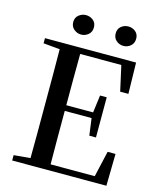

<svg xmlns="http://www.w3.org/2000/svg" viewBox="-133 -1020 926 1114"><g transform="rotate(15 330.0 -463.0)"><path d="M244.1 -809.1Q220.7 -809.1 201.4 -825Q182.1 -840.8 182.1 -868.2Q182.1 -895.5 201.4 -910.6Q220.7 -925.8 244.1 -925.8Q268.6 -925.8 287.4 -910.6Q306.2 -895.5 306.2 -868.2Q306.2 -840.8 287.4 -825Q268.6 -809.1 244.1 -809.1ZM499 -809.1Q474.1 -809.1 455.6 -825Q437 -840.8 437 -868.2Q437 -895.5 455.6 -910.6Q474.1 -925.8 499 -925.8Q522.9 -925.8 541.5 -910.6Q560.1 -895.5 560.1 -868.2Q560.1 -840.8 541.5 -825Q522.9 -809.1 499 -809.1ZM549.8 -547.9 516.1 -699.2H269Q268.1 -624.5 268.1 -548.3Q268.1 -472.2 268.1 -391.1H429.2L442.9 -496.1H482.9V-254.9H442.9L429.2 -356.9H268.1Q268.1 -270 268.1 -191.2Q268.1 -112.3 269 -36.1H534.2L569.8 -191.9H617.2L613.8 0H47.9V-32.2L147 -41Q147.9 -115.2 147.9 -190.7Q147.9 -266.1 147.9 -341.8V-393.1Q147.9 -469.7 147.9 -544.9Q147.9 -620.1 147 -694.8L47.9 -704.1V-734.9H595.2L599.1 -547.9Z"/></g></svg>

Font: Source Han Serif TW SemiBold
Style: Regular
Weight: 600
Designer: Ryoko NISHIZUKA Ë•øÂ°öÊ∂ºÂ≠ê (kana & ideographs); Frank Grie√ühammer (Latin, Greek & Cyrillic); Wenlong ZHANG Âº†ÊñáÈæô 
Foundry: Adobe
Version: Version 2.003;hotconv 1.1.1;makeotfexe 2.6.0